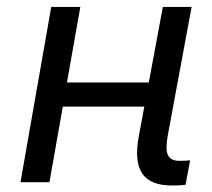

<svg xmlns="http://www.w3.org/2000/svg" viewBox="-20 -538 626 567"><path d="M40.5 0H126L165.5 -223.1H406.2L390.1 -136.7C371.1 -35.2 403.3 9.8 488.3 9.8C503.4 9.8 516.1 9.3 527.8 7.8L541.5 -64.5C530.8 -63.5 521 -63 511.2 -63C472.7 -63 465.8 -85.4 476.1 -141.6L545.9 -517.6H460.9L419.4 -294.4H177.7L217.3 -517.6H131.3Z"/></svg>

Font: Cascadia Code PL SemiLight
Style: Italic
Weight: 350
Italic angle: -10°
Monospace: yes
Designer: Aaron Bell
Foundry: Saja Typeworks
Version: Version 2404.023